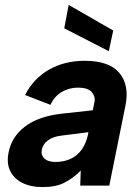

<svg xmlns="http://www.w3.org/2000/svg" viewBox="-20 -754 569 780"><path d="M306 0 308 -61Q277 -30 242 -12Q207 6 154 6Q104 6 70 -11.5Q36 -29 21 -60.5Q6 -92 15 -135Q27 -198 81 -239.5Q135 -281 229 -292L357 -306L364 -341Q368 -362 352.5 -380Q337 -398 297 -398Q261 -398 231 -380.5Q201 -363 185 -328L82 -368Q116 -435 179 -471Q242 -507 324 -507Q424 -507 465 -457.5Q506 -408 490 -327L424 0ZM339 -217 229 -203Q195 -199 174.5 -183.5Q154 -168 150 -146Q145 -125 160 -110.5Q175 -96 205 -96Q240 -96 267.5 -109Q295 -122 312.5 -147Q330 -172 338 -209ZM259 -734 440 -630 422 -546 241 -639Z"/></svg>

Font: Albert Sans
Style: Bold Italic
Weight: 700
Italic angle: -11.25°
Designer: Andreas Rasmussen
Foundry: a.Foundry
Version: Version 1.025